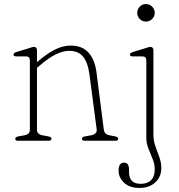

<svg xmlns="http://www.w3.org/2000/svg" viewBox="-20 -695 885 948"><path d="M162.5 -446.5V-388Q209 -428.5 249.2 -449.2Q289.5 -470 329.5 -470Q385.5 -470 417 -435.2Q448.5 -400.5 456.5 -337L492.5 -55.5Q495.5 -31.5 520.5 -27L547 -22Q563.5 -18.5 563.5 -10Q563.5 0 549 0H399.5Q384.5 0 384.5 -10Q384.5 -19 401.5 -22L430 -27Q443 -29.5 451 -36.8Q459 -44 457.5 -55.5L421.5 -328.5Q413.5 -387.5 389.8 -415.8Q366 -444 321.5 -444Q291 -444 255.2 -426.5Q219.5 -409 174.5 -370L162.5 -360V-54Q162.5 -32 189.5 -27L217 -22Q234 -19 234 -10Q234 0 219 0H70Q55 0 55 -10Q55 -18.5 72 -22L101 -27Q127.5 -32 127.5 -53.5V-396Q127.5 -416.5 109 -416.5H61Q46.5 -416.5 46.5 -425.5Q46.5 -433.5 60.5 -438L119.5 -456Q128 -458.5 135.2 -461Q142.5 -463.5 147 -463.5Q162.5 -463.5 162.5 -446.5ZM700 -588.5Q682.5 -588.5 670 -601.2Q657.5 -614 657.5 -632Q657.5 -649.5 670 -662.2Q682.5 -675 700 -675Q718.5 -675 731.2 -662Q744 -649 744 -632Q744 -614 731.2 -601.2Q718.5 -588.5 700 -588.5ZM737.5 -30Q737.5 -0.5 747.2 27Q757 54.5 766.8 81.2Q776.5 108 776.5 134.5Q776.5 178.5 746.5 205.8Q716.5 233 669 233Q620.5 233 593 207.5Q565.5 182 565.5 147.5Q565.5 108 592.5 108Q617 108 617 142.5V155.5Q617 182.5 631.2 197.8Q645.5 213 675.5 212.5Q708 212.5 726 194.5Q744 176.5 744 142Q744 115 733.5 89.5Q723 64 712.8 38.5Q702.5 13 702.5 -14V-396Q702.5 -416.5 684 -416.5H636Q621.5 -416.5 621.5 -425.5Q621.5 -433.5 635.5 -438L694.5 -456Q703 -458.5 710.2 -461Q717.5 -463.5 722 -463.5Q737.5 -463.5 737.5 -446.5Z"/></svg>

Font: Fraunces 9pt S050 Thin
Style: Regular
Weight: 100
Version: Version 1.000; ttfautohint (v1.8.3)